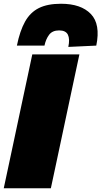

<svg xmlns="http://www.w3.org/2000/svg" viewBox="-23 -1003 540 1023"><path d="M-3 0Q9 -55.5 20 -107.5Q31 -159.5 46 -229.5L98 -474Q113.5 -545.5 125 -600Q136.5 -654.5 149 -713H400Q387.5 -655 375.8 -599.8Q364 -544.5 349 -474L297 -229.5Q282 -159.5 271 -107.5Q260 -55.5 248 0ZM341 -753Q350 -795 338.8 -818Q327.5 -841 292 -841Q256 -841 238.5 -817.5Q221 -794 214 -760H67Q83 -838.5 110.5 -887.8Q138 -937 184 -960Q230 -983 302 -983Q408.5 -983 461 -928.5Q513.5 -874 490 -760Z"/></svg>

Font: Commissioner Black
Style: Italic
Weight: 900
Italic angle: -12°
Designer: Kostas Bartsokas
Foundry: Kostas Bartsokas
Version: Version 1.000; ttfautohint (v1.8.3)